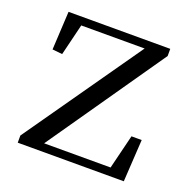

<svg xmlns="http://www.w3.org/2000/svg" viewBox="-99 -611 696 706"><g transform="rotate(20 249.0 -258.0)"><path d="M42 0H457L467 -165H427L394 -31H134L451 -488V-516H53L45 -366L84 -362L114 -485H362L42 -28Z"/></g></svg>

Font: Noto Serif CJK KR
Style: Regular
Weight: 400
Designer: Ryoko NISHIZUKA 西塚涼子 (kana & ideographs); Frank Grießhammer (Latin, Greek & Cyrillic); Wenlong ZHANG 张文龙 (bopomofo); San
Foundry: Adobe
Version: Version 2.001;hotconv 1.1.0;makeotfexe 2.6.0